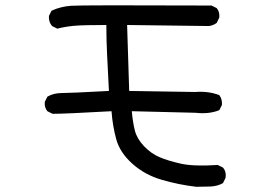

<svg xmlns="http://www.w3.org/2000/svg" viewBox="-20 -677 1040 722"><path d="M717.8 25.4Q651.4 17.6 587.9 -1Q524.4 -19.5 477.5 -61.5Q430.7 -103.5 417 -153.8Q403.3 -204.1 399.4 -258.8Q224.6 -249 177.7 -249L158.2 -258.8Q146.5 -272.5 148.4 -293.9L158.2 -313.5Q181.6 -327.1 211.9 -327.1Q242.2 -327.1 389.6 -335Q385.7 -413.1 382.8 -469.7Q379.9 -526.4 379.9 -583Q293.9 -583 260.3 -580.1Q226.6 -577.1 195.3 -569.3L175.8 -579.1Q162.1 -594.7 164.1 -617.2L173.8 -636.7Q207 -652.3 247.6 -655.3Q288.1 -658.2 775.4 -656.2L794.9 -646.5Q806.6 -632.8 804.7 -611.3L794.9 -590.8Q781.2 -581.1 765.6 -579.1L458 -583L465.8 -335L713.9 -331.1Q763.7 -335 804.7 -319.3Q816.4 -303.7 814.5 -282.2L804.7 -262.7Q765.6 -247.1 715.8 -252.9L475.6 -258.8Q479.5 -215.8 487.3 -185.5Q495.1 -155.3 521.5 -127.4Q547.9 -99.6 580.1 -85.9Q612.3 -72.3 660.2 -61.5Q708 -50.8 798.8 -56.6L818.4 -46.9Q832 -31.2 828.1 -7.8L818.4 11.7Q796.9 23.4 771 24.4Q745.1 25.4 717.8 25.4Z"/></svg>

Font: NaikaiFont
Style: Regular-Lite
Weight: 400
Version: Version 1.67